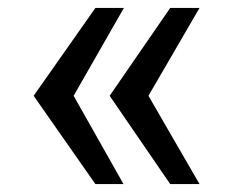

<svg xmlns="http://www.w3.org/2000/svg" viewBox="-20 -500 596 485"><path d="M293 -480 166 -258 292 -35H221L65 -258L221 -480ZM484 -480 355 -258 484 -35H410L257 -258L410 -480Z"/></svg>

Font: Kanalisirung
Style: Regular
Weight: 500
Designer: Peter Wiegel
Foundry: Peter Wiegel
Version: 1.000